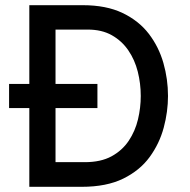

<svg xmlns="http://www.w3.org/2000/svg" viewBox="-20 -720 732 740"><path d="M15 -303.5V-396.5H355.5V-303.5ZM93 0V-700H299Q389.5 -700 452.2 -670Q515 -640 553.5 -589.8Q592 -539.5 609.8 -477.2Q627.5 -415 627.5 -350Q627.5 -289.5 611 -228Q594.5 -166.5 556.8 -114.8Q519 -63 454.8 -31.5Q390.5 0 295 0ZM194 -95H307Q368.5 -95 409.8 -117.5Q451 -140 476 -177.2Q501 -214.5 511.8 -259.8Q522.5 -305 522.5 -350Q522.5 -398 511 -443.8Q499.5 -489.5 474.5 -526Q449.5 -562.5 411 -584.2Q372.5 -606 318 -606H194Z"/></svg>

Font: Overpass Medium
Style: Regular
Weight: 500
Designer: Delve Withrington, Dave Bailey, Thomas Jockin
Foundry: Delve Fonts LLC
Version: Version 4.000